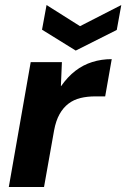

<svg xmlns="http://www.w3.org/2000/svg" viewBox="-20 -743 502 763"><path d="M15 0 102 -496H226L222 -401H223Q249 -438 279.5 -461.5Q310 -485 346.5 -496.5Q383 -508 424 -508L398 -360H359Q327 -360 300 -353.5Q273 -347 252 -331Q231 -315 216.5 -289Q202 -263 195 -225L155 0ZM462 -723 444 -624 281 -542 147 -625 165 -723 298 -639Z"/></svg>

Font: DM Sans 28pt ExtraBold
Style: Italic
Weight: 800
Italic angle: -10°
Version: Version 4.004;gftools[0.9.30]